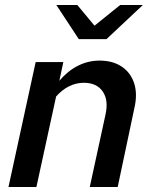

<svg xmlns="http://www.w3.org/2000/svg" viewBox="-20 -750 611 770"><path d="M14 0 123 -501H234L218 -426Q252 -466 293 -486.5Q334 -507 379 -507Q432 -507 468 -483Q504 -459 518 -416Q532 -373 519 -317L452 0H340L403 -290Q416 -348 392 -383Q368 -418 316 -418Q285 -418 257 -404Q229 -390 205 -363L126 0ZM296 -593 206 -730H290L359 -647L462 -730H553L407 -593Z"/></svg>

Font: Red Hat Text SemiBold
Style: Italic
Weight: 600
Italic angle: -12°
Designer: Pentagram, MCKL
Foundry: Pentagram, MCKL
Version: Version 1.023